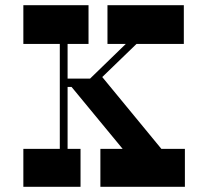

<svg xmlns="http://www.w3.org/2000/svg" viewBox="-20 -720 809 740"><path d="M210.5 -606.8H240.5V-118.8H210.5ZM290.4 -146.2V0H70V-146.2ZM321.2 -700V-550.6H70V-700ZM692.6 -146.2V0H366.9V-146.2ZM251.2 -390.5H299.8L588.6 -670.8L627.1 -667.6L374.1 -423.1L662.1 -73.2L513.7 -72.3ZM688.5 -550.6H394.2V-700H688.5ZM222 -387V-417H340.9L320.9 -387ZM340.9 -385H222V-415H320.9Z"/></svg>

Font: Space Cowgirl
Style: Regular
Weight: 400
Designer: Valery Marier
Foundry: Valery Marier
Version: Version 1.000